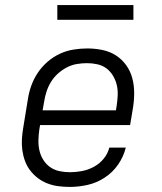

<svg xmlns="http://www.w3.org/2000/svg" viewBox="-20 -729 640 757"><path d="M255 8Q232 8 209.5 5Q187 2 166.5 -6Q146 -14 129 -27Q112 -40 99 -57Q86 -74 78.5 -94.5Q71 -115 68 -137Q65 -159 66.5 -182Q68 -205 72 -228L90 -338Q94 -365 103.5 -391.5Q113 -418 129 -442Q145 -466 167.5 -485.5Q190 -505 216 -517Q242 -529 269.5 -533.5Q297 -538 324 -538Q354 -538 383.5 -532Q413 -526 437 -510.5Q461 -495 477.5 -472Q494 -449 501.5 -421Q509 -393 509 -362.5Q509 -332 504 -302L493 -236H138L135 -218Q132 -197 131.5 -176Q131 -155 135.5 -135.5Q140 -116 150.5 -99Q161 -82 177 -70.5Q193 -59 213.5 -54.5Q234 -50 255 -50Q279 -50 303 -54.5Q327 -59 349.5 -71Q372 -83 388.5 -103Q405 -123 411 -147H476Q467 -111 445.5 -80Q424 -49 392.5 -28.5Q361 -8 325.5 0Q290 8 255 8ZM148 -294H437L440 -312Q443 -332 444 -353Q445 -374 440.5 -393.5Q436 -413 425.5 -430.5Q415 -448 399.5 -459.5Q384 -471 364 -475.5Q344 -480 323 -480Q303 -480 282.5 -476.5Q262 -473 243 -463Q224 -453 208 -438.5Q192 -424 181 -406Q170 -388 163.5 -368Q157 -348 154 -328ZM206 -651V-709H506V-651Z"/></svg>

Font: Iosevka Slab LtExObl
Style: Regular
Weight: 300
Width: 7
Italic angle: -9°
Monospace: yes
Designer: Belleve Invis
Foundry: Belleve Invis
Version: Version 11.1.0; ttfautohint (v1.8.3)